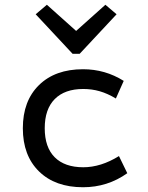

<svg xmlns="http://www.w3.org/2000/svg" viewBox="-20 -775 620 807"><path d="M329 12Q212 12 144 -54.5Q76 -121 76 -236Q76 -351 144 -417.5Q212 -484 329 -484Q422 -484 500 -435L467 -361Q432 -382 399 -391.5Q366 -401 330 -401Q252 -401 210 -358.5Q168 -316 168 -236Q168 -156 210 -114Q252 -72 330 -72Q404 -72 480 -119L515 -47Q432 12 329 12ZM285 -549 130 -715 177 -755 300 -645 423 -755 470 -715 315 -549Z"/></svg>

Font: Sometype Mono Medium
Style: Regular
Weight: 500
Monospace: yes
Designer: Ryoichi Tsunekawa
Foundry: Dharma Type
Version: Version 1.000; ttfautohint (v1.8.3)